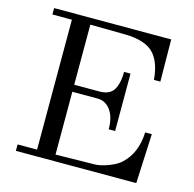

<svg xmlns="http://www.w3.org/2000/svg" viewBox="-102 -792 902 895"><g transform="rotate(15 349.0 -344.5)"><path d="M611 -239H643L632 0H51V-31H145V-658H51V-689H616L618 -486H587Q580 -573 539 -613.5Q498 -654 405 -656L234 -658V-368H356Q399 -368 420 -393Q443 -425 443 -486H474V-209H443Q443 -268 418.5 -301Q394 -334 356 -334H234V-31L421 -34Q449 -34 488.5 -49Q528 -64 547 -83Q607 -139 611 -239Z"/></g></svg>

Font: GFS Didot
Style: Regular
Weight: 400
Designer: Takis Katsoulidis and George D. Matthiopoulos
Foundry: Takis Katsoulidis and George D. Matthiopoulos
Version: Version 1.0